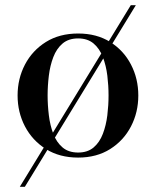

<svg xmlns="http://www.w3.org/2000/svg" viewBox="-20 -599 602 742"><path d="M56.5 123 485.5 -579H505L76 123ZM282 10Q210 10 157.5 -23Q105 -56 76.5 -110.5Q48 -165 48 -230Q48 -295 76.5 -349.5Q105 -404 157.5 -436.8Q210 -469.5 282 -469.5Q353.5 -469.5 405.8 -436.8Q458 -404 486.2 -349.5Q514.5 -295 514.5 -230Q514.5 -165 486.2 -110.5Q458 -56 405.8 -23Q353.5 10 282 10ZM282 -9.5Q318.5 -9.5 341.8 -29.2Q365 -49 377.5 -81.8Q390 -114.5 394.8 -153.5Q399.5 -192.5 399.5 -230Q399.5 -268 394.8 -306.8Q390 -345.5 377.5 -378.2Q365 -411 341.8 -430.8Q318.5 -450.5 282 -450.5Q245 -450.5 221.8 -430.8Q198.5 -411 186 -378.2Q173.5 -345.5 168.8 -306.8Q164 -268 164 -230Q164 -192.5 168.8 -153.5Q173.5 -114.5 186 -81.8Q198.5 -49 221.8 -29.2Q245 -9.5 282 -9.5Z"/></svg>

Font: Bodoni Moda Medium
Style: Regular
Weight: 500
Designer: Owen Earl
Foundry: indestructible type
Version: Version 2.005